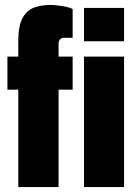

<svg xmlns="http://www.w3.org/2000/svg" viewBox="-20 -757 555 777"><path d="M54 0V-394H10V-528H54V-590Q54 -653 71.5 -684.5Q89 -716 118.5 -726.5Q148 -737 185 -737Q196 -737 213 -735Q230 -733 247.5 -729.5Q265 -726 274 -720V-604H239Q228 -604 222.5 -597Q217 -590 217 -581V-528H274V-394H217V0ZM320 -590V-725H482V-590ZM320 0V-528H482V0Z"/></svg>

Font: Archivo ExtraCondensed Black
Style: Regular
Weight: 900
Width: 2
Designer: Hector Gatti
Foundry: Omnibus-Type
Version: Version 2.001; ttfautohint (v1.8.3)